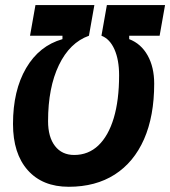

<svg xmlns="http://www.w3.org/2000/svg" viewBox="-20 -713 659 743"><path d="M221.7 -603.5 324.2 -574.7Q250 -548.3 208 -461.2Q166 -374 166 -244.1Q166 -182.6 192.9 -147.9Q219.7 -113.3 267.1 -113.3Q321.8 -113.3 360.6 -150.1Q399.4 -187 420.2 -256.1Q440.9 -325.2 440.9 -421.9Q440.9 -481.4 422.9 -522Q404.8 -562.5 372.6 -574.7L480 -599.6V-561.5Q525.9 -543.9 551.3 -498.5Q576.7 -453.1 576.7 -389.2Q576.7 -263.7 537.4 -174.3Q498 -85 424.1 -37.6Q350.1 9.8 246.1 9.8Q144.5 9.8 87.4 -54.4Q30.3 -118.7 30.3 -233.4Q30.3 -362.8 81.1 -449.5Q131.8 -536.1 221.7 -561.5ZM117.2 -693.4H345.2L324.2 -574.7H96.2ZM393.6 -693.4H618.7L597.7 -574.7H372.6Z"/></svg>

Font: Cascadia Mono NF
Style: Italic
Weight: 400
Italic angle: -10°
Monospace: yes
Designer: Aaron Bell
Foundry: Saja Typeworks
Version: Version 2404.023